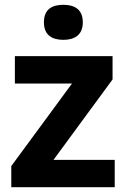

<svg xmlns="http://www.w3.org/2000/svg" viewBox="-20 -780 528 800"><path d="M244 -760C199 -760 163 -743 163 -687C163 -632 199 -614 244 -614C288 -614 325 -632 325 -687C325 -743 288 -760 244 -760ZM458 0V-114H203L449 -449V-546H42V-432H280L27 -88V0Z"/></svg>

Font: Noto Sans Arabic UI
Style: Bold
Weight: 700
Designer: Monotype Design Team, Nadine Chahine and Nizar Qandah
Foundry: Monotype Imaging Inc.
Version: Version 2.010